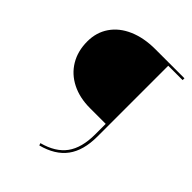

<svg xmlns="http://www.w3.org/2000/svg" viewBox="-245 -780 1114 1114"><g transform="rotate(45 312.5 -222.5)"><path d="M602 -643H484V-62Q484 52 434.5 119Q385 186 282 213L277 199Q375 173 420.5 110.5Q466 48 466 -62V-148H337Q252 -148 187.5 -180.5Q123 -213 87.5 -272.5Q52 -332 52 -411Q52 -485 90.5 -541Q129 -597 199.5 -627.5Q270 -658 363 -658H602Z"/></g></svg>

Font: Ysabeau Thin
Style: Regular
Weight: 200
Designer: Christian Thalmann (Catharsis Fonts)
Version: Version 0.003